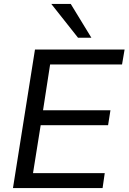

<svg xmlns="http://www.w3.org/2000/svg" viewBox="-20 -957 654 977"><path d="M46 0 158 -705H614L601 -629H235L199 -396H542L530 -320H187L148 -76H513L502 0ZM377 -765 241 -937H340L445 -765Z"/></svg>

Font: Mulish Medium
Style: Italic
Weight: 500
Italic angle: -9°
Designer: Vernon Adams
Foundry: Vernon Adams
Version: Version 3.603; ttfautohint (v1.8.3)